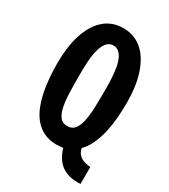

<svg xmlns="http://www.w3.org/2000/svg" viewBox="-218 -869 983 1116"><g transform="rotate(30 273.5 -311.0)"><path d="M272.9 15.6Q225.1 15.6 189.2 -1.5Q153.3 -18.6 127.4 -48.3Q101.6 -78.1 85 -118.4Q68.4 -158.7 58.6 -204.8Q48.8 -251 44.9 -301Q41 -351.1 41 -400.4Q41 -449.7 46.9 -496.1Q52.7 -542.5 64.9 -583Q77.1 -623.5 96.2 -657.2Q115.2 -690.9 140.9 -715.1Q166.5 -739.3 199.5 -752.4Q232.4 -765.6 272.9 -765.6Q314 -765.6 346.9 -752.4Q379.9 -739.3 405.8 -715.1Q431.6 -690.9 450.7 -657.2Q469.7 -623.5 482.2 -583Q494.6 -542.5 500.5 -496.1Q506.3 -449.7 506.3 -400.4Q506.3 -349.1 502 -297.4Q497.6 -245.6 486.8 -198.2Q476.1 -150.9 457.5 -110.4Q439 -69.8 410.6 -41Q414.6 -19 425.3 -5.6Q436 7.8 450 15.1Q463.9 22.5 479.5 25.6Q495.1 28.8 508.8 30.8V143.1Q503.4 143.1 498.8 143.6Q494.1 144 489.7 144Q453.1 144 424.8 135Q396.5 126 375.5 108.6Q354.5 91.3 340.1 66.9Q325.7 42.5 316.9 11.7Q316.9 12.7 310.1 12.9Q303.2 13.2 294.9 14.2Q285.2 15.1 272.9 15.6ZM272.9 -108.9Q304.7 -108.9 322.3 -130.9Q339.8 -152.8 348.1 -191.9Q356.4 -231 358.2 -284.2Q359.9 -337.4 359.9 -400.4Q359.9 -420.9 359.4 -447.5Q358.9 -474.1 356.4 -501.7Q354 -529.3 348.9 -555.9Q343.8 -582.5 334 -603.3Q324.2 -624 309.3 -636.7Q294.4 -649.4 272.9 -649.4Q251.5 -649.4 236.8 -636.7Q222.2 -624 212.6 -603.3Q203.1 -582.5 197.8 -555.9Q192.4 -529.3 190.2 -501.7Q188 -474.1 187.5 -447.5Q187 -420.9 187 -400.4Q187 -337.4 188.7 -284.2Q190.4 -231 198.5 -191.9Q206.5 -152.8 223.9 -130.9Q241.2 -108.9 272.9 -108.9Z"/></g></svg>

Font: Francois One
Style: Regular
Weight: 400
Designer: Vernon Adams
Foundry: vernon adams
Version: Version 1.000